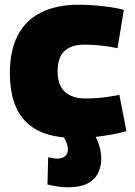

<svg xmlns="http://www.w3.org/2000/svg" viewBox="-20 -577 573 817"><path d="M22 -266Q22 -362 55.5 -426.5Q89 -491 155 -524Q221 -557 317 -557Q351 -557 385.5 -554Q420 -551 451 -546.5Q482 -542 507 -535L480 -372Q455 -377 431 -380.5Q407 -384 384 -385.5Q361 -387 339 -387Q301 -387 275.5 -374.5Q250 -362 237.5 -337Q225 -312 225 -273Q225 -234 239 -208.5Q253 -183 279.5 -170.5Q306 -158 344 -158Q368 -158 390.5 -159.5Q413 -161 437 -164.5Q461 -168 488 -173L518 -19Q473 -6 414.5 2Q356 10 300 10Q159 10 90.5 -58.5Q22 -127 22 -266ZM185 92Q196 95 205.5 96.5Q215 98 222 98Q244 98 256.5 88Q269 78 269 58Q269 49 265.5 37.5Q262 26 255.5 14Q249 2 240 -7H379Q388 5 395.5 23.5Q403 42 407 61.5Q411 81 411 98Q411 131 397.5 159Q384 187 353 203.5Q322 220 269 220Q249 220 227.5 217Q206 214 182 208Z"/></svg>

Font: Georama ExtraCondensed Thin ExtraBold
Style: Regular
Weight: 800
Version: Version 1.001